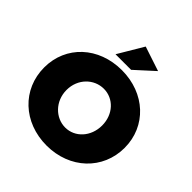

<svg xmlns="http://www.w3.org/2000/svg" viewBox="-244 -1106 1289 1289"><g transform="rotate(45 401.0 -461.5)"><path d="M402 -932 295 -752H443L577 -874ZM401 -707C181 -707 19 -557 19 -351C19 -144 181 9 401 9C621 9 783 -145 783 -351C783 -556 621 -707 401 -707ZM404 -533C496 -533 570 -456 570 -350C570 -244 496 -165 404 -165C312 -165 232 -244 232 -350C232 -456 311 -533 404 -533Z"/></g></svg>

Font: Montserrat ExtraBold
Style: Regular
Weight: 800
Designer: Julieta Ulanovsky
Foundry: Julieta Ulanovsky
Version: Version 4.000